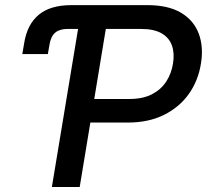

<svg xmlns="http://www.w3.org/2000/svg" viewBox="-20 -748 832 768"><path d="M69.3 -531.7 76.7 -575.7Q88.9 -650.9 135.3 -689.2Q181.6 -727.5 265.6 -727.5H308.1L292.5 -632.3H251Q218.8 -632.3 201.2 -617.7Q183.6 -603 178.2 -570.8L171.4 -531.7ZM187.5 0 308.1 -727.5H569.8Q652.3 -727.5 703.6 -697.3Q754.9 -667 774.9 -613.8Q794.9 -560.5 783.7 -493.2Q772.9 -425.3 735.4 -372.3Q697.8 -319.3 636.2 -288.6Q574.7 -257.8 491.2 -257.8H308.1L323.7 -352.1H497.6Q550.8 -352.1 587.2 -370.6Q623.5 -389.2 644.5 -421.1Q665.5 -453.1 671.9 -493.2Q678.7 -533.7 668 -565.2Q657.2 -596.7 626.7 -614.5Q596.2 -632.3 543 -632.3H403.3L298.8 0Z"/></svg>

Font: Inter 17pt Medium
Style: Italic
Weight: 500
Italic angle: -9.3988°
Version: Version 4.001;git-66647c0bb